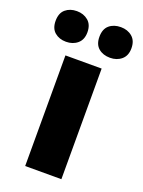

<svg xmlns="http://www.w3.org/2000/svg" viewBox="-183 -834 670 902"><g transform="rotate(20 151.5 -383.5)"><path d="M242 0H61V-553H242ZM-38 -690Q-38 -729 -15.5 -748Q7 -767 41 -767Q75 -767 98 -747.5Q121 -728 121 -690Q121 -653 98 -633.5Q75 -614 41 -614Q7 -614 -15.5 -633Q-38 -652 -38 -690ZM181 -690Q181 -729 203.5 -748Q226 -767 261 -767Q295 -767 318 -747.5Q341 -728 341 -690Q341 -653 318 -633.5Q295 -614 261 -614Q226 -614 203.5 -633Q181 -652 181 -690Z"/></g></svg>

Font: Noto Sans Khmer UI SemiCondensed Black
Style: Regular
Weight: 900
Width: 4
Designer: Danh Hong and the Monotype Design Team
Foundry: Monotype Imaging Inc.
Version: Version 2.002; ttfautohint (v1.8.4.7-5d5b)